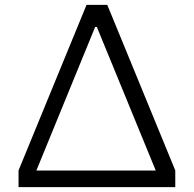

<svg xmlns="http://www.w3.org/2000/svg" viewBox="-20 -772 800 792"><path d="M703 -69V0H56.5V-69L337 -752H422.5ZM622.5 -68.5 366.5 -692.5 412.5 -661H339.5L385.5 -692.5L130 -68.5Z"/></svg>

Font: Hepta Slab
Style: Regular
Weight: 400
Designer: Michael LaGattuta
Foundry: Michael LaGattuta
Version: Version 1.100